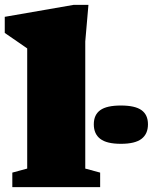

<svg xmlns="http://www.w3.org/2000/svg" viewBox="-22 -767 627 787"><path d="M327.5 -76 388.5 -59.5V0H28.5V-59.5L89.5 -76V-568.5Q80 -575 53.5 -593.5Q27 -612 -2.5 -632V-698L279.5 -747H340.5L327.5 -597ZM473.5 -177.5Q415.5 -177.5 389 -197.8Q362.5 -218 362.5 -257.5Q362.5 -296.5 389 -315.5Q415.5 -334.5 473.5 -334.5Q531.5 -334.5 558 -315.5Q584.5 -296.5 584.5 -257.5Q584.5 -218 558 -197.8Q531.5 -177.5 473.5 -177.5Z"/></svg>

Font: Newsreader 6pt ExtraBold
Style: Regular
Weight: 800
Designer: Hugues Gentile
Foundry: Production Type
Version: Version 1.003; ttfautohint (v1.8.3)